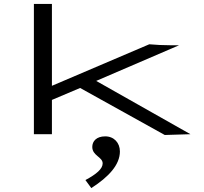

<svg xmlns="http://www.w3.org/2000/svg" viewBox="-20 -685 1040 980"><path d="M821 4 952 0 471 -272 894 -454H851C817 -454 772 -456 742 -459L245 -247V-665H153V0H245V-175L389 -236ZM446 275C535 218 592 156 592 88C592 44 562 11 517 11C472 11 451 36 451 65C451 110 504 116 504 149C504 177 472 204 416 234Z"/></svg>

Font: Inconsolata UltraExpanded
Style: Regular
Weight: 400
Width: 9
Monospace: yes
Designer: Raph Levien, Cyreal, Brenton Simpson
Foundry: Raph Levien, Cyreal, Google
Version: Version 3.100